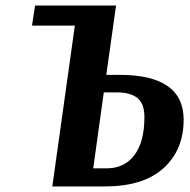

<svg xmlns="http://www.w3.org/2000/svg" viewBox="-20 -670 684 690"><path d="M249 -578H95L106 -650H397L362 -401H409Q640 -401 640 -240Q640 -131 567.5 -65.5Q495 0 357 0H168ZM353 -338 315 -65H363Q427 -65 463 -112.5Q499 -160 499 -250Q499 -297 474 -317.5Q449 -338 400 -338Z"/></svg>

Font: Arsenal
Style: Bold Italic
Weight: 700
Italic angle: -9.10001°
Designer: Andrij Shevchenko
Foundry: Stairsfor
Version: Version 2.001;PS 002.001;hotconv 1.0.88;makeotf.lib2.5.64775